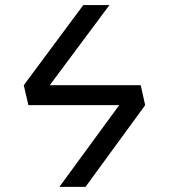

<svg xmlns="http://www.w3.org/2000/svg" viewBox="-20 -726 655 746"><path d="M210.8 0 443.1 -317.4H90.3L72.3 -394.9L303.6 -706.2H405.1L173.3 -394.9H526.7L544.1 -317.4L312.3 0Z"/></svg>

Font: FiraCode Nerd Font Mono
Style: Regular
Weight: 400
Monospace: yes
Designer: Carrois Corporate, Edenspiekermann AG, Nikita Prokopov
Foundry: Carrois Corporate, Edenspiekermann AG, Nikita Prokopov
Version: Version 6.002;Nerd Fonts 3.4.0